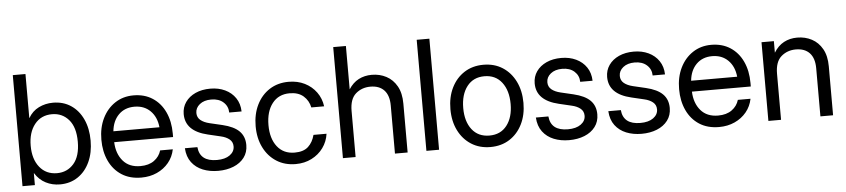

<svg xmlns="http://www.w3.org/2000/svg" viewBox="-44 -985 5520 1253"><g transform="rotate(-5 2716.5 -358.5)"><path d="M306.6 9.8Q256.3 9.8 213.9 -12Q171.4 -33.7 143.6 -78.1H142.6V0H61.5V-727.5H144.5V-439.5H145.5Q170.4 -482.9 213.4 -504.2Q256.3 -525.4 306.6 -525.4Q374 -525.4 424.3 -491.7Q474.6 -458 502.4 -397.7Q530.3 -337.4 530.3 -257.8Q530.3 -178.7 502.4 -118.4Q474.6 -58.1 424.3 -24.2Q374 9.8 306.6 9.8ZM293.9 -64.9Q360.8 -64.9 403.6 -114Q446.3 -163.1 446.3 -257.8Q446.3 -352.5 403.6 -401.9Q360.8 -451.2 293.9 -451.2Q222.2 -451.2 179.9 -398.2Q137.7 -345.2 137.7 -257.8Q137.7 -170.4 179.9 -117.7Q222.2 -64.9 293.9 -64.9Z M839.8 11.7Q764.2 11.7 710.7 -22.9Q657.2 -57.6 628.9 -118.4Q600.6 -179.2 600.6 -256.8Q600.6 -335.4 630.4 -396.5Q660.2 -457.5 712.9 -492.4Q765.6 -527.3 834 -527.3Q905.8 -527.3 958.5 -493.2Q1011.2 -459 1039.8 -397.9Q1068.4 -336.9 1068.4 -256.8V-233.9H682.6Q685.5 -158.2 726.1 -110.8Q766.6 -63.5 839.8 -63.5Q895 -63.5 929.9 -88.9Q964.8 -114.3 976.6 -154.3H1059.6Q1049.8 -105 1019 -67.6Q988.3 -30.3 942.1 -9.3Q896 11.7 839.8 11.7ZM683.6 -305.2H985.4Q978.5 -373 938 -413.1Q897.5 -453.1 834 -453.1Q770.5 -453.1 730.5 -413.1Q690.4 -373 683.6 -305.2Z M1342.8 11.7Q1287.6 11.7 1242.7 -6.3Q1197.8 -24.4 1169.9 -61.3Q1142.1 -98.1 1138.7 -154.3H1220.7Q1229.5 -59.6 1340.8 -59.6Q1394.5 -59.6 1425.5 -82Q1456.5 -104.5 1456.5 -138.7Q1456.5 -168 1435.1 -185.5Q1413.6 -203.1 1378.9 -210.9L1295.9 -230.5Q1150.4 -264.6 1150.4 -377Q1150.4 -420.9 1174.1 -454.8Q1197.8 -488.8 1240 -508.1Q1282.2 -527.3 1337.4 -527.3Q1391.1 -527.3 1433.8 -507.1Q1476.6 -486.8 1501.7 -449.7Q1526.9 -412.6 1528.3 -361.3H1447.3Q1446.8 -402.3 1417 -429.2Q1387.2 -456.1 1337.4 -456.1Q1290 -456.1 1261.7 -433.1Q1233.4 -410.2 1233.4 -377Q1233.4 -347.7 1254.9 -329.8Q1276.4 -312 1313.5 -303.2L1396.5 -283.7Q1470.7 -266.1 1505.4 -231.2Q1540 -196.3 1540 -140.6Q1540 -92.8 1514.2 -58.6Q1488.3 -24.4 1443.6 -6.3Q1398.9 11.7 1342.8 11.7Z M1850.6 11.7Q1779.3 11.7 1725.3 -22.7Q1671.4 -57.1 1641.4 -117.7Q1611.3 -178.2 1611.3 -256.8Q1611.3 -335.9 1641.4 -397Q1671.4 -458 1725.3 -492.7Q1779.3 -527.3 1850.6 -527.3Q1909.2 -527.3 1955.6 -504.2Q2002 -481 2031.5 -440.4Q2061 -399.9 2067.9 -347.7H1983.9Q1974.6 -393.1 1941.2 -422.6Q1907.7 -452.1 1850.6 -452.1Q1777.8 -452.1 1736.6 -398.9Q1695.3 -345.7 1695.3 -256.8Q1695.3 -168.9 1736.3 -116.2Q1777.3 -63.5 1850.6 -63.5Q1908.7 -63.5 1939.5 -92Q1970.2 -120.6 1982.4 -168H2067.9Q2061 -117.2 2031.5 -76.4Q2002 -35.6 1955.3 -12Q1908.7 11.7 1850.6 11.7Z M2243.7 -301.8V0H2160.6V-727.5H2243.7V-443.4Q2270.5 -485.4 2308.8 -505.4Q2347.2 -525.4 2395 -525.4Q2447.3 -525.4 2490.2 -502.7Q2533.2 -480 2558.8 -434.6Q2584.5 -389.2 2584.5 -320.3V0H2501.5V-314.5Q2501.5 -381.3 2469.5 -415.3Q2437.5 -449.2 2379.4 -449.2Q2323.2 -449.2 2283.4 -414.6Q2243.7 -379.9 2243.7 -301.8Z M2790.5 -727.5V0H2707.5V-727.5Z M3126.5 11.7Q3055.2 11.7 3001.2 -22.7Q2947.3 -57.1 2917.2 -117.7Q2887.2 -178.2 2887.2 -256.8Q2887.2 -335.9 2917.2 -397Q2947.3 -458 3001.2 -492.7Q3055.2 -527.3 3126.5 -527.3Q3198.2 -527.3 3252 -492.7Q3305.7 -458 3335.7 -397Q3365.7 -335.9 3365.7 -256.8Q3365.7 -178.2 3335.7 -117.7Q3305.7 -57.1 3252 -22.7Q3198.2 11.7 3126.5 11.7ZM3126.5 -63.5Q3199.7 -63.5 3240.7 -116.5Q3281.7 -169.4 3281.7 -256.8Q3281.7 -345.2 3240.5 -398.7Q3199.2 -452.1 3126.5 -452.1Q3053.7 -452.1 3012.5 -398.9Q2971.2 -345.7 2971.2 -256.8Q2971.2 -168.9 3012.2 -116.2Q3053.2 -63.5 3126.5 -63.5Z M3642.1 11.7Q3586.9 11.7 3542 -6.3Q3497.1 -24.4 3469.2 -61.3Q3441.4 -98.1 3438 -154.3H3520Q3528.8 -59.6 3640.1 -59.6Q3693.8 -59.6 3724.9 -82Q3755.9 -104.5 3755.9 -138.7Q3755.9 -168 3734.4 -185.5Q3712.9 -203.1 3678.2 -210.9L3595.2 -230.5Q3449.7 -264.6 3449.7 -377Q3449.7 -420.9 3473.4 -454.8Q3497.1 -488.8 3539.3 -508.1Q3581.5 -527.3 3636.7 -527.3Q3690.4 -527.3 3733.2 -507.1Q3775.9 -486.8 3801 -449.7Q3826.2 -412.6 3827.6 -361.3H3746.6Q3746.1 -402.3 3716.3 -429.2Q3686.5 -456.1 3636.7 -456.1Q3589.4 -456.1 3561 -433.1Q3532.7 -410.2 3532.7 -377Q3532.7 -347.7 3554.2 -329.8Q3575.7 -312 3612.8 -303.2L3695.8 -283.7Q3770 -266.1 3804.7 -231.2Q3839.4 -196.3 3839.4 -140.6Q3839.4 -92.8 3813.5 -58.6Q3787.6 -24.4 3742.9 -6.3Q3698.2 11.7 3642.1 11.7Z M4116.7 11.7Q4061.5 11.7 4016.6 -6.3Q3971.7 -24.4 3943.8 -61.3Q3916 -98.1 3912.6 -154.3H3994.6Q4003.4 -59.6 4114.7 -59.6Q4168.5 -59.6 4199.5 -82Q4230.5 -104.5 4230.5 -138.7Q4230.5 -168 4209 -185.5Q4187.5 -203.1 4152.8 -210.9L4069.8 -230.5Q3924.3 -264.6 3924.3 -377Q3924.3 -420.9 3948 -454.8Q3971.7 -488.8 4013.9 -508.1Q4056.2 -527.3 4111.3 -527.3Q4165 -527.3 4207.8 -507.1Q4250.5 -486.8 4275.6 -449.7Q4300.8 -412.6 4302.2 -361.3H4221.2Q4220.7 -402.3 4190.9 -429.2Q4161.1 -456.1 4111.3 -456.1Q4064 -456.1 4035.6 -433.1Q4007.3 -410.2 4007.3 -377Q4007.3 -347.7 4028.8 -329.8Q4050.3 -312 4087.4 -303.2L4170.4 -283.7Q4244.6 -266.1 4279.3 -231.2Q4314 -196.3 4314 -140.6Q4314 -92.8 4288.1 -58.6Q4262.2 -24.4 4217.5 -6.3Q4172.9 11.7 4116.7 11.7Z M4624.5 11.7Q4548.8 11.7 4495.4 -22.9Q4441.9 -57.6 4413.6 -118.4Q4385.3 -179.2 4385.3 -256.8Q4385.3 -335.4 4415 -396.5Q4444.8 -457.5 4497.6 -492.4Q4550.3 -527.3 4618.7 -527.3Q4690.4 -527.3 4743.2 -493.2Q4795.9 -459 4824.5 -397.9Q4853 -336.9 4853 -256.8V-233.9H4467.3Q4470.2 -158.2 4510.7 -110.8Q4551.3 -63.5 4624.5 -63.5Q4679.7 -63.5 4714.6 -88.9Q4749.5 -114.3 4761.2 -154.3H4844.2Q4834.5 -105 4803.7 -67.6Q4772.9 -30.3 4726.8 -9.3Q4680.7 11.7 4624.5 11.7ZM4468.3 -305.2H4770Q4763.2 -373 4722.7 -413.1Q4682.1 -453.1 4618.7 -453.1Q4555.2 -453.1 4515.1 -413.1Q4475.1 -373 4468.3 -305.2Z M5030.8 -301.8V0H4947.8V-515.6H5028.8V-439.9Q5055.7 -483.9 5094.5 -504.6Q5133.3 -525.4 5182.1 -525.4Q5234.4 -525.4 5277.3 -502.7Q5320.3 -480 5345.9 -434.6Q5371.6 -389.2 5371.6 -320.3V0H5288.6V-314.5Q5288.6 -381.3 5256.6 -415.3Q5224.6 -449.2 5166.5 -449.2Q5110.4 -449.2 5070.6 -414.6Q5030.8 -379.9 5030.8 -301.8Z"/></g></svg>

Font: Inter Display
Style: Regular
Weight: 400
Designer: Rasmus Andersson
Foundry: rsms
Version: Version 4.001;git-9221beed3